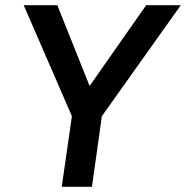

<svg xmlns="http://www.w3.org/2000/svg" viewBox="-20 -717 714 737"><path d="M256 -271 71 -697H200L324 -387L541 -697H674L371 -271L333 0H217Z"/></svg>

Font: Hanken Grotesk SemiBold
Style: Italic
Weight: 600
Italic angle: -8°
Designer: Alfredo Marco Pradil
Foundry: Hanken Design Co.
Version: Version 3.014